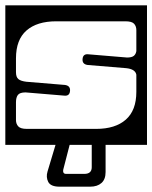

<svg xmlns="http://www.w3.org/2000/svg" viewBox="-40 -524 572 721"><path d="M-20 -504H512V20H356.5V122Q356.5 149.5 341 163.2Q325.5 177 298.5 177H183.5Q150.5 177 141.2 159.2Q132 141.5 138.5 120L168.5 20H-20ZM171 -444Q99 -444 59.5 -409.5Q20 -375 20 -305V-253Q20 -234.5 29 -227Q38 -219.5 59 -217L204 -205Q224.5 -202 223 -183Q221.5 -162 200 -165L56 -177Q34.5 -177 27.2 -167.5Q20 -158 20 -140V-73Q20 -59 28.5 -49.5Q37 -40 61 -40H321Q393 -40 432.5 -74.8Q472 -109.5 472 -179V-243.5Q468 -264.5 434 -268L289 -280Q268.5 -283 270 -302Q271.5 -323 293 -320L437 -308Q454.5 -308 462.2 -314Q470 -320 472 -332V-411Q472 -425.5 463.5 -434.8Q455 -444 431 -444ZM304.5 104V20H221.5L197.5 113Q196 119 198.2 124Q200.5 129 208.5 129H276.5Q304.5 129 304.5 104Z"/></svg>

Font: Honk Rounded
Style: Regular
Weight: 400
Designer: Noopur Datye & Yesha Goshar
Foundry: Ek Type
Version: Version 1.000